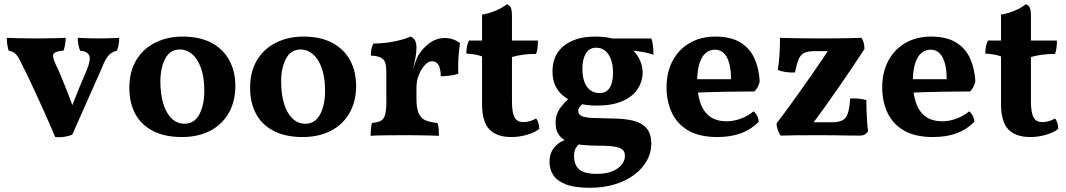

<svg xmlns="http://www.w3.org/2000/svg" viewBox="-20 -640 5049 909"><path d="M322.3 -142.1Q337.4 -181.2 351.1 -214.4Q371.1 -262.2 391.1 -309.1Q411.1 -358.9 402.1 -377.9Q393.1 -397 359.4 -399.9Q354 -412.1 351.1 -429Q348.1 -445.8 348.1 -460.9Q368.2 -460 393.1 -459Q418 -458 445.3 -458Q472.2 -458 498.3 -459Q524.4 -460 544.4 -460.9Q544.4 -444.8 541.7 -428Q539.1 -411.1 533.2 -399.9Q517.1 -396 505.1 -387.5Q493.2 -378.9 482.7 -362.1Q472.2 -345.2 460.4 -314L322.3 -2.9Q308.1 3.9 285.2 7.6Q262.2 11.2 241.2 8.8Q230 -19 213.6 -55.9Q197.3 -92.8 178.7 -134.3Q160.2 -175.8 141.6 -215.3Q123 -254.9 107.7 -287.4Q92.3 -319.8 82 -338.9Q71.3 -362.8 62.3 -375Q53.2 -387.2 43.7 -392.6Q34.2 -397.9 21 -399.9Q17.1 -413.1 14.6 -428.5Q12.2 -443.8 12.2 -460.9Q34.2 -460 69.6 -459Q105 -458 144 -458Q170.4 -458 198.2 -458.5Q226.1 -459 250.7 -459.5Q275.4 -460 291 -460.9Q291 -445.8 288.1 -429Q285.2 -412.1 281.2 -400.9Q240.2 -397 233.2 -384.5Q226.1 -372.1 244.1 -334Q254.4 -314 265.4 -287.6Q276.4 -261.2 288.8 -230.2Q301.3 -199.2 313.5 -167Q317.9 -154.3 322.3 -142.1Z M853.5 -54.2Q900.4 -54.2 923.8 -98.6Q947.3 -143.1 947.3 -210Q947.3 -273.9 931.4 -317.9Q915.5 -361.8 889.4 -383.8Q863.3 -405.8 832.5 -405.8Q785.2 -405.8 762.2 -362.3Q739.3 -318.8 739.3 -253.9Q739.3 -195.8 752.7 -150.4Q766.1 -105 792.2 -79.6Q818.4 -54.2 853.5 -54.2ZM840.3 8.8Q761.2 8.8 705.3 -19.5Q649.4 -47.9 620.8 -100.3Q592.3 -152.8 592.3 -224.1Q592.3 -300.8 625.2 -355.5Q658.2 -410.2 715.8 -438.5Q773.4 -466.8 844.2 -466.8Q926.3 -466.8 981.7 -437Q1037.1 -407.2 1065.7 -354.5Q1094.2 -301.8 1094.2 -232.9Q1094.2 -160.2 1063.2 -105.5Q1032.2 -50.8 975.3 -21Q918.5 8.8 840.3 8.8Z M1425.3 -54.2Q1472.2 -54.2 1495.6 -98.6Q1519 -143.1 1519 -210Q1519 -273.9 1503.2 -317.9Q1487.3 -361.8 1461.2 -383.8Q1435.1 -405.8 1404.3 -405.8Q1356.9 -405.8 1334 -362.3Q1311 -318.8 1311 -253.9Q1311 -195.8 1324.5 -150.4Q1337.9 -105 1364 -79.6Q1390.1 -54.2 1425.3 -54.2ZM1412.1 8.8Q1333 8.8 1277.1 -19.5Q1221.2 -47.9 1192.6 -100.3Q1164.1 -152.8 1164.1 -224.1Q1164.1 -300.8 1197 -355.5Q1230 -410.2 1287.6 -438.5Q1345.2 -466.8 1416 -466.8Q1498 -466.8 1553.5 -437Q1608.9 -407.2 1637.5 -354.5Q1666 -301.8 1666 -232.9Q1666 -160.2 1635 -105.5Q1604 -50.8 1547.1 -21Q1490.2 8.8 1412.1 8.8Z M1809.1 -295.9Q1809.1 -325.2 1804.4 -341.6Q1799.8 -357.9 1784.4 -366.5Q1769 -375 1735.8 -377Q1735.8 -392.1 1738.3 -406.5Q1740.7 -420.9 1748 -434.1Q1800.8 -434.1 1850.3 -444.6Q1899.9 -455.1 1922.9 -466.8Q1937 -461.9 1944.3 -449.5Q1951.7 -437 1951.7 -413.1Q1951.7 -388.2 1946.3 -362.8Q1941.9 -342.3 1936.5 -316.4Q1941.4 -330.1 1946.3 -344.2Q1954.1 -367.2 1960.9 -378.9Q1982.9 -414.1 2014.9 -437Q2046.9 -460 2086.9 -460Q2126 -460 2157.7 -436Q2154.8 -416 2152.3 -390.6Q2149.9 -365.2 2149.4 -339.1Q2148.9 -313 2149.9 -291Q2134.8 -285.2 2110.4 -282Q2085.9 -278.8 2066.9 -278.8Q2065.9 -318.8 2054.9 -334.5Q2043.9 -350.1 2023.9 -350.1Q2008.8 -350.1 1991.9 -332.5Q1975.1 -314.9 1963.4 -286.9Q1951.7 -258.8 1951.7 -225.1V-172.9Q1951.7 -129.9 1961.2 -106Q1970.7 -82 1992.2 -71.5Q2013.7 -61 2050.8 -58.1Q2055.7 -45.9 2056.9 -30Q2058.1 -14.2 2058.1 2.9Q2041 2 2015.4 1.5Q1989.7 1 1960.7 0.5Q1931.6 0 1903.8 0Q1858.9 0 1810.8 0.5Q1762.7 1 1734.9 2.9Q1734.9 -18.1 1736.3 -32.5Q1737.8 -46.9 1740.7 -58.1Q1768.1 -60.1 1783 -68.1Q1797.9 -76.2 1803.5 -97.7Q1809.1 -119.1 1809.1 -158.2Z M2400.9 8.8Q2332 8.8 2297.1 -27.1Q2262.2 -63 2262.2 -147.9V-373Q2246.1 -378.9 2229 -381.8Q2211.9 -384.8 2188 -386.2Q2188 -403.8 2190.4 -418Q2192.9 -432.1 2200.2 -448.2H2262.2V-570.8Q2294.9 -576.2 2326.9 -589.6Q2358.9 -603 2379.9 -620.1Q2394 -613.8 2398.9 -602.8Q2403.8 -591.8 2403.8 -559.1V-448.2H2526.9Q2526.9 -430.2 2524.9 -414.6Q2522.9 -398.9 2518.1 -384.8Q2483.9 -384.8 2456.1 -380.9Q2428.2 -377 2403.8 -370.1V-164.1Q2403.8 -125 2409.4 -102.5Q2415 -80.1 2427 -71Q2439 -62 2456.1 -62Q2473.1 -62 2488.5 -66.4Q2503.9 -70.8 2518.1 -79.1Q2532.2 -61 2533.2 -29.8Q2513.2 -13.2 2476.1 -2.2Q2439 8.8 2400.9 8.8Z M2718.8 43.9Q2709.5 54.2 2705.1 63Q2697.8 78.1 2697.8 98.1Q2697.8 141.1 2722.2 162.1Q2746.6 183.1 2804.7 183.1Q2867.7 183.1 2903.1 158Q2938.5 132.8 2938.5 98.1Q2938.5 80.1 2929 70.1Q2919.4 60.1 2893.1 54.9Q2866.7 49.8 2815.4 49.8Q2771.5 49.8 2734.9 45.9Q2726.6 44.9 2718.8 43.9ZM2819.3 -199.2Q2849.6 -199.2 2866 -223.6Q2882.3 -248 2882.3 -295.9Q2882.3 -349.1 2861.3 -381.6Q2840.3 -414.1 2802.7 -414.1Q2769.5 -414.1 2753.4 -386.5Q2737.3 -358.9 2737.3 -315.9Q2737.3 -258.8 2759 -229Q2780.8 -199.2 2819.3 -199.2ZM2736.3 -146.5Q2731 -141.6 2726.6 -136.7Q2717.8 -126 2717.8 -115.2Q2717.8 -97.2 2734.6 -90.1Q2751.5 -83 2786.6 -81.5Q2821.8 -80.1 2874.5 -79.1Q2933.6 -79.1 2975.6 -69.1Q3017.6 -59.1 3040.5 -33.4Q3063.5 -7.8 3063.5 41Q3063.5 83 3042.5 120.6Q3021.5 158.2 2983.4 187Q2945.3 215.8 2891.8 232.4Q2838.4 249 2772.5 249Q2700.7 249 2659.2 232.9Q2617.7 216.8 2599.6 189.5Q2581.5 162.1 2581.5 125Q2581.5 86.9 2603.5 58.6Q2621.6 35.6 2653.3 23.4Q2636.7 13.2 2626 -1.5Q2610.4 -22.9 2610.4 -58.1Q2610.4 -99.1 2632.8 -129.4Q2649.4 -151.9 2669.9 -170.4Q2640.1 -187 2621.6 -212.9Q2595.7 -249 2595.7 -301.8Q2595.7 -353 2619.1 -389.4Q2642.6 -425.8 2688.5 -446.3Q2734.4 -466.8 2798.3 -466.8Q2843.3 -466.8 2877.9 -458H3063.5Q3069.3 -442.9 3071.5 -422.9Q3073.7 -402.8 3073.7 -380.9Q3056.6 -387.2 3037.1 -391.1Q3017.6 -395 2999 -397.9Q2988.3 -399.4 2978.5 -400.4Q2999 -378.9 3009.8 -354.5Q3022.5 -325.2 3022.5 -297.9Q3022.5 -253.9 2998.5 -218Q2974.6 -182.1 2926.5 -161.1Q2878.4 -140.1 2806.6 -140.1Q2768.6 -140.1 2736.3 -146.5Z M3280.8 -265.1H3440.9Q3440.9 -332 3421.4 -368.4Q3401.9 -404.8 3364.7 -404.8Q3340.8 -404.8 3321.8 -389.4Q3302.7 -374 3292 -340.8Q3282.2 -311 3280.8 -265.1ZM3284.2 -201.7Q3287.6 -179.7 3293.9 -159.2Q3306.6 -116.2 3337.2 -91.1Q3367.7 -65.9 3420.9 -65.9Q3454.6 -65.9 3488.8 -78.9Q3522.9 -91.8 3546.9 -112.8Q3555.7 -107.9 3563.7 -93Q3571.8 -78.1 3571.8 -63Q3534.7 -25.9 3486.8 -8.5Q3439 8.8 3376 8.8Q3291.5 8.8 3238.5 -22.2Q3185.5 -53.2 3160.6 -106.7Q3135.7 -160.2 3135.7 -226.1Q3135.7 -296.9 3163.8 -350.8Q3191.9 -404.8 3244.4 -435.8Q3296.9 -466.8 3366.7 -466.8Q3439 -466.8 3484.4 -439.5Q3529.8 -412.1 3551.8 -363.5Q3573.7 -314.9 3576.7 -253.9Q3569.8 -225.1 3551.8 -207Q3526.9 -207 3490.7 -206.5Q3454.6 -206.1 3413.1 -205.6Q3371.6 -205.1 3329.1 -203.6Q3306.2 -202.6 3284.2 -201.7Z M3832 -61H3916.5Q3950.7 -61 3968.8 -70.6Q3986.8 -80.1 3994.4 -104.5Q4002 -128.9 4004.9 -173.8Q4024.9 -174.8 4043.2 -173.3Q4061.5 -171.9 4081.5 -166Q4081.5 -145 4082.5 -117.4Q4083.5 -89.8 4085.2 -64Q4086.9 -38.1 4089.8 -20Q4079.6 2 4049.8 2Q4026.9 2 3995.8 1.5Q3964.8 1 3929.7 0.5Q3894.5 0 3859.9 0Q3793.9 0 3748.3 0.5Q3702.6 1 3675.8 2Q3668 -8.8 3662.4 -24.4Q3656.7 -40 3656.7 -56.2Q3680.7 -86.9 3708.7 -125.5Q3736.8 -164.1 3766.4 -205.6Q3795.9 -247.1 3823.7 -287.1Q3851.6 -327.1 3875.5 -362.3Q3888.2 -381.3 3898.9 -397.9H3835Q3805.7 -397.9 3788.1 -389.9Q3770.5 -381.8 3761.2 -359.9Q3752 -337.9 3743.7 -296.9Q3722.7 -295.9 3700.7 -298.8Q3678.7 -301.8 3662.6 -309.1Q3668 -342.8 3670.4 -382.8Q3672.9 -422.9 3672.9 -460.9Q3693.8 -460 3724.4 -459.5Q3754.9 -459 3792.7 -458.5Q3830.6 -458 3870.6 -458Q3912.6 -458 3947.3 -458.5Q3981.9 -459 4009.8 -459.5Q4037.6 -460 4057.6 -460.9Q4065.9 -451.2 4069.3 -436.5Q4072.8 -421.9 4072.8 -408.2Q4046.9 -368.2 4014.9 -320.6Q3982.9 -272.9 3948.2 -222.9Q3913.6 -172.9 3879.9 -126Q3854.5 -91.3 3832 -61Z M4301.8 -265.1H4461.9Q4461.9 -332 4442.4 -368.4Q4422.9 -404.8 4385.7 -404.8Q4361.8 -404.8 4342.8 -389.4Q4323.7 -374 4313 -340.8Q4303.2 -311 4301.8 -265.1ZM4305.2 -201.7Q4308.6 -179.7 4314.9 -159.2Q4327.6 -116.2 4358.2 -91.1Q4388.7 -65.9 4441.9 -65.9Q4475.6 -65.9 4509.8 -78.9Q4543.9 -91.8 4567.9 -112.8Q4576.7 -107.9 4584.7 -93Q4592.8 -78.1 4592.8 -63Q4555.7 -25.9 4507.8 -8.5Q4460 8.8 4397 8.8Q4312.5 8.8 4259.5 -22.2Q4206.5 -53.2 4181.6 -106.7Q4156.7 -160.2 4156.7 -226.1Q4156.7 -296.9 4184.8 -350.8Q4212.9 -404.8 4265.4 -435.8Q4317.9 -466.8 4387.7 -466.8Q4460 -466.8 4505.4 -439.5Q4550.8 -412.1 4572.8 -363.5Q4594.7 -314.9 4597.7 -253.9Q4590.8 -225.1 4572.8 -207Q4547.9 -207 4511.7 -206.5Q4475.6 -206.1 4434.1 -205.6Q4392.6 -205.1 4350.1 -203.6Q4327.1 -202.6 4305.2 -201.7Z M4857.9 8.8Q4789.1 8.8 4754.2 -27.1Q4719.2 -63 4719.2 -147.9V-373Q4703.1 -378.9 4686 -381.8Q4668.9 -384.8 4645 -386.2Q4645 -403.8 4647.5 -418Q4649.9 -432.1 4657.2 -448.2H4719.2V-570.8Q4752 -576.2 4783.9 -589.6Q4815.9 -603 4836.9 -620.1Q4851.1 -613.8 4856 -602.8Q4860.8 -591.8 4860.8 -559.1V-448.2H4983.9Q4983.9 -430.2 4981.9 -414.6Q4980 -398.9 4975.1 -384.8Q4940.9 -384.8 4913.1 -380.9Q4885.3 -377 4860.8 -370.1V-164.1Q4860.8 -125 4866.5 -102.5Q4872.1 -80.1 4884 -71Q4896 -62 4913.1 -62Q4930.2 -62 4945.6 -66.4Q4960.9 -70.8 4975.1 -79.1Q4989.3 -61 4990.2 -29.8Q4970.2 -13.2 4933.1 -2.2Q4896 8.8 4857.9 8.8Z"/></svg>

Font: Abu Sayed
Style: Regular
Weight: 400
Designer: Jayed Ahsan Saad
Foundry: Codepotro
Version: Codepotro Abu Sayed;Version 0.800